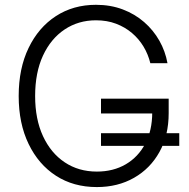

<svg xmlns="http://www.w3.org/2000/svg" viewBox="-20 -757 773 787"><path d="M377 9.8Q281.2 9.8 209.5 -36.6Q137.7 -83 97.2 -167Q56.6 -251 56.6 -363.3Q56.6 -476.6 97.2 -560.5Q137.7 -644.5 209 -690.9Q280.3 -737.3 373.5 -737.3Q433.1 -737.3 482.9 -718.5Q532.7 -699.7 570.8 -666.5Q608.9 -633.3 633.3 -590.1Q657.7 -546.9 666.5 -498H596.2Q587.4 -534.2 568.4 -565.9Q549.3 -597.7 520.8 -621.8Q492.2 -646 455.3 -659.9Q418.5 -673.8 373.5 -673.8Q301.3 -673.8 244.9 -636.2Q188.5 -598.6 156.2 -529.1Q124 -459.5 124 -363.3Q124 -268.6 156.2 -199Q188.5 -129.4 245.4 -91.6Q302.2 -53.7 377 -53.7Q444.3 -53.7 495.4 -83.5Q546.4 -113.3 575.2 -167.7Q604 -222.2 604 -296.4L626 -292H394V-352.5H671.4V-293Q671.4 -201.7 633.5 -133.8Q595.7 -65.9 529.3 -28.1Q462.9 9.8 377 9.8ZM394 -159.2V-210.9H714.8V-159.2Z"/></svg>

Font: Inter 20pt Light
Style: Regular
Weight: 300
Version: Version 4.001;git-66647c0bb